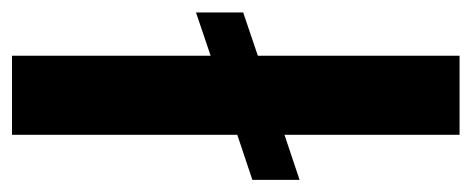

<svg xmlns="http://www.w3.org/2000/svg" viewBox="-256 -520 767 312"><g transform="rotate(90 127.0 -363.5)"><path d="M189.6 -442.8V-727.3H61.1V-399.5L-9.2 -375.7V-299L61.1 -322.8V0H189.6V-366.1L262.8 -390.6V-467.3Z"/></g></svg>

Font: Riot Sans 2.0
Style: Bold
Weight: 600
Designer: Rasmus Andersson
Foundry: rsms
Version: Version 3.006;hotconv 1.0.109;makeotfexe 2.5.65596